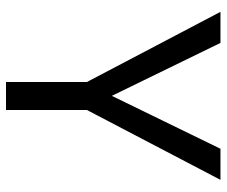

<svg xmlns="http://www.w3.org/2000/svg" viewBox="-76 -660 737 624"><g transform="rotate(90 292.0 -348.5)"><path d="M565 -697 338 -263V0H247V-263L19 -697H120L292 -344L464 -697Z"/></g></svg>

Font: MSTAGE
Style: Regular
Weight: 400
Designer: Ninad Kale (Devanagari), Jonny Pinhorn (Latin)
Foundry: Indian Type Foundry
Version: 4.004